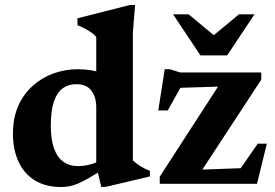

<svg xmlns="http://www.w3.org/2000/svg" viewBox="-20 -738 1104 771"><path d="M366.5 -307Q366.5 -348.5 346.8 -374.2Q327 -400 287 -400Q254.5 -400 231.2 -382.8Q208 -365.5 196 -328.5Q184 -291.5 184 -233Q184 -177.5 197 -141.8Q210 -106 234.5 -88.5Q259 -71 293 -71Q317 -71 343 -77.8Q369 -84.5 392.5 -100V-57.5Q359.5 -36 335 -22Q310.5 -8 291.8 -0.2Q273 7.5 257.2 10.2Q241.5 13 226 13Q162.5 13 119.2 -14Q76 -41 54 -89.5Q32 -138 32 -201.5Q32 -264.5 53.2 -312.5Q74.5 -360.5 111.5 -393.5Q148.5 -426.5 195 -443.2Q241.5 -460 292 -460Q320.5 -460 346 -455.8Q371.5 -451.5 398.2 -442.8Q425 -434 456.5 -419L366.5 -409.5V-589.5Q359.5 -598.5 348.2 -606.5Q337 -614.5 322.8 -622Q308.5 -629.5 291 -637V-664.5L501.5 -718H522.5L513.5 -606.5V-94Q519 -88.5 526.8 -82.5Q534.5 -76.5 543.8 -70.8Q553 -65 562.8 -60.2Q572.5 -55.5 582 -52V-29.5L404.5 12.5H386.5L366.5 -73ZM621.5 0V-28.5L878 -425L948 -393L658.5 -384L731 -432.5L653.5 -294.5H615.5L641.5 -460H662L704 -447H1029V-418L769 -21L700 -53.5L969 -63.5L917.5 -20.5L1015 -161H1051.5L1012 0ZM861 -578H816L939.5 -680.5H1002L892 -515.5H785L675 -680.5H737.5Z"/></svg>

Font: Newsreader 16pt 16pt
Style: Bold
Weight: 700
Version: Version 1.003